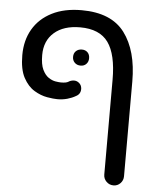

<svg xmlns="http://www.w3.org/2000/svg" viewBox="-55 -643 719 882"><g transform="rotate(5 304.5 -201.5)"><path d="M501 193Q482 193 468.5 179.5Q455 166 455 147V-290Q455 -407 415.5 -462Q376 -517 286 -517Q210 -517 166.5 -479Q123 -441 123 -375Q123 -332 134.5 -308Q146 -284 162.5 -273Q179 -262 195 -259.5Q211 -257 220 -257Q244 -257 254 -263.5Q264 -270 277 -271Q291 -272 302.5 -262.5Q314 -253 315 -237Q316 -212 294 -201Q277 -191 255.5 -185Q234 -179 210 -179Q192 -179 162.5 -184Q133 -189 103 -207Q73 -225 52.5 -263Q32 -301 32 -367Q32 -435 62 -486.5Q92 -538 149 -567Q206 -596 286 -596Q423 -596 484.5 -514Q546 -432 546 -290V147Q546 166 533 179.5Q520 193 501 193ZM303 -342Q286 -342 275.5 -352.5Q265 -363 265 -379Q265 -396 275.5 -406Q286 -416 303 -416Q319 -416 329 -406Q339 -396 339 -379Q339 -363 329 -352.5Q319 -342 303 -342Z"/></g></svg>

Font: Varela Round
Style: Regular
Weight: 400
Designer: Joe Prince, Avraham Cornfeld
Foundry: Joe Prince, Avraham Cornfeld
Version: Version 3.010; ttfautohint (v1.8.4.7-5d5b)